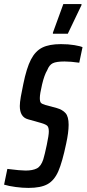

<svg xmlns="http://www.w3.org/2000/svg" viewBox="-42 -912 424 940"><path d="M-22 -8 -6 -85Q58 -77 83 -77Q118 -77 138.5 -87.5Q159 -98 170 -132Q177 -155 187 -202.5Q197 -250 197 -268Q197 -288 190 -295.5Q183 -303 159 -310L95 -328Q55 -339 55 -393Q55 -410 60 -439Q65 -468 72 -500Q88 -579 109.5 -620.5Q131 -662 165 -679Q199 -696 256 -696Q293 -696 322.5 -691Q352 -686 362 -681L346 -605Q304 -611 274 -611Q234 -611 216.5 -602.5Q199 -594 189 -568Q175 -545 164 -498.5Q153 -452 153 -432Q153 -415 158 -409Q163 -403 180 -398L236 -383Q264 -375 279 -358Q294 -341 294 -301Q294 -264 282 -209Q263 -118 243.5 -73.5Q224 -29 191 -10.5Q158 8 97 8Q68 8 34.5 3.5Q1 -1 -22 -8ZM217 -747V-752L268 -892H357V-887L290 -747Z"/></svg>

Font: Saira Ultra Condensed SemiBold
Style: Italic
Weight: 600
Width: 1
Italic angle: -12°
Designer: Hector Gatti with collaboration of the Omnibus-Type team
Foundry: Omnibus-Type
Version: Version 1.001; ttfautohint (v1.8)